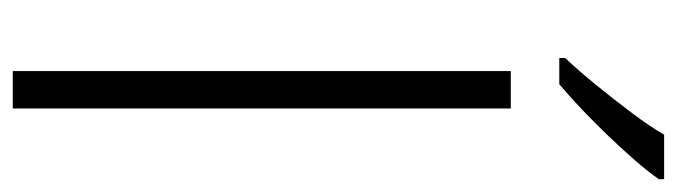

<svg xmlns="http://www.w3.org/2000/svg" viewBox="-390 -644 1034 293"><g transform="rotate(90 126.5 -497.0)"><path d="M145 0H88V-760H145ZM253 -986Q242 -970 225 -950.5Q208 -931 188 -910Q168 -889 147.5 -869.5Q127 -850 108 -834H68V-843Q87 -863 109 -890Q131 -917 152 -945Q173 -973 185 -994H253Z"/></g></svg>

Font: Noto Sans Armenian Light
Style: Regular
Weight: 300
Designer: Monotype Design Team
Foundry: Monotype Imaging Inc.
Version: Version 2.007